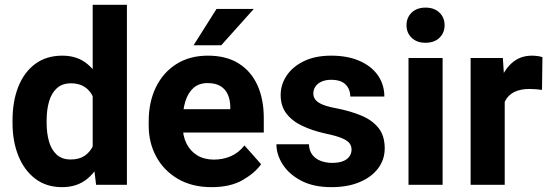

<svg xmlns="http://www.w3.org/2000/svg" viewBox="-20 -770 2292 800"><path d="M238.8 9.8Q173.3 9.8 127.2 -25.1Q81.1 -60.1 56.6 -120.6Q32.2 -181.2 32.2 -257.8V-268.1Q32.2 -348.6 56.6 -409.4Q81.1 -470.2 127.4 -504.2Q173.8 -538.1 239.7 -538.1Q302.2 -538.1 344.2 -503.2Q386.2 -468.3 410.2 -408Q434.1 -347.7 443.4 -271V-251.5Q434.1 -178.2 409.9 -119.1Q385.7 -60.1 343.8 -25.1Q301.8 9.8 238.8 9.8ZM274.9 -105.5Q310.5 -105.5 333.7 -121.6Q356.9 -137.7 369.4 -166.5Q381.8 -195.3 384.3 -232.4V-289.6Q382.8 -320.8 375.5 -345.5Q368.2 -370.1 355 -387.2Q341.8 -404.3 322 -413.6Q302.2 -422.9 275.9 -422.9Q239.3 -422.9 216.8 -402.3Q194.3 -381.8 184.3 -346.9Q174.3 -312 174.3 -268.1V-257.8Q174.3 -215.3 184.1 -180.9Q193.8 -146.5 215.8 -126Q237.8 -105.5 274.9 -105.5ZM380.4 0 366.2 -116.2V-750H508.8V0Z M861.8 9.8Q779.8 9.8 720.9 -24.9Q662.1 -59.6 630.9 -117.4Q599.6 -175.3 599.6 -246.1V-265.1Q599.6 -344.7 629.6 -406.5Q659.7 -468.3 715.1 -503.2Q770.5 -538.1 846.2 -538.1Q922.9 -538.1 974.6 -505.6Q1026.4 -473.1 1052.7 -414.8Q1079.1 -356.4 1079.1 -278.3V-217.8H660.6V-314.9H939.5V-326.2Q939 -354 929.2 -376.2Q919.4 -398.4 898.9 -411.1Q878.4 -423.8 845.2 -423.8Q808.6 -423.8 785.6 -403.1Q762.7 -382.3 752 -346.7Q741.2 -311 741.2 -265.1V-246.1Q741.2 -204.6 756.6 -172.9Q772 -141.1 801.3 -123Q830.6 -105 871.1 -105Q909.7 -105 942.4 -119.4Q975.1 -133.8 998.5 -164.1L1067.9 -85.9Q1043 -49.8 991.5 -20Q939.9 9.8 861.8 9.8ZM882.3 -732.9H1037.6L901.9 -581.5H786.6Z M1360.8 9.8Q1286.6 9.8 1235.6 -16.8Q1184.6 -43.5 1158.2 -84.5Q1131.8 -125.5 1131.8 -168.9H1267.1Q1268.6 -141.1 1282 -124.3Q1295.4 -107.4 1316.9 -99.4Q1338.4 -91.3 1363.8 -91.3Q1390.6 -91.3 1408.4 -98.1Q1426.3 -105 1435.5 -117.7Q1444.8 -130.4 1444.8 -146.5Q1444.8 -161.6 1436.3 -173.1Q1427.7 -184.6 1404.5 -194.3Q1381.3 -204.1 1336.9 -213.4Q1283.2 -225.1 1240.5 -245.1Q1197.8 -265.1 1173.6 -296.6Q1149.4 -328.1 1149.4 -374Q1149.4 -418 1174.6 -455.3Q1199.7 -492.7 1246.8 -515.4Q1293.9 -538.1 1359.9 -538.1Q1428.7 -538.1 1478.5 -516.1Q1528.3 -494.1 1554.9 -455.6Q1581.5 -417 1581.5 -367.7H1439.5Q1439.5 -397.9 1420.2 -417.7Q1400.9 -437.5 1359.9 -437.5Q1336.4 -437.5 1319.8 -429.9Q1303.2 -422.4 1294.4 -409.7Q1285.6 -397 1285.6 -380.4Q1285.6 -365.2 1294.9 -353.8Q1304.2 -342.3 1325.4 -333.7Q1346.7 -325.2 1383.3 -318.4Q1440.9 -307.1 1485.8 -288.3Q1530.8 -269.5 1556.9 -237.1Q1583 -204.6 1583 -151.9Q1583 -105.5 1555.7 -68.8Q1528.3 -32.2 1478.5 -11.2Q1428.7 9.8 1360.8 9.8Z M1752.9 -738.3Q1789.6 -738.3 1811 -717.5Q1832.5 -696.8 1832.5 -664.6Q1832.5 -633.3 1811 -612.5Q1789.6 -591.8 1752.9 -591.8Q1716.8 -591.8 1695.3 -612.5Q1673.8 -633.3 1673.8 -664.6Q1673.8 -696.8 1695.3 -717.5Q1716.8 -738.3 1752.9 -738.3ZM1824.2 0H1682.1V-528.3H1824.2Z M2083 0H1940.9V-528.3H2075.2L2083 -410.6ZM2238.3 -395.5Q2227.5 -397 2213.1 -398.2Q2198.7 -399.4 2187.5 -399.4Q2148.4 -399.4 2123 -386.7Q2097.7 -374 2085.2 -350.1Q2072.8 -326.2 2071.8 -291L2043 -300.8Q2043 -369.6 2060.5 -423.1Q2078.1 -476.6 2112.5 -507.3Q2147 -538.1 2196.3 -538.1Q2207.5 -538.1 2220.2 -536.4Q2232.9 -534.7 2240.2 -531.7Z"/></svg>

Font: Heebo
Style: Bold
Weight: 700
Designer: Oded Ezer
Foundry: Ezer Type House
Version: Version 3.100